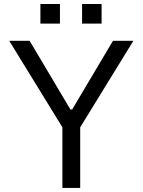

<svg xmlns="http://www.w3.org/2000/svg" viewBox="-20 -929 705 949"><path d="M179.7 -909.1H276.3V-812.5H179.7ZM385.7 -909.1H482.2V-812.5H385.7ZM25.6 -727.3H126.4L328.1 -387.8H336.6L538.4 -727.3H639.2L376.4 -299.7V0H288.4V-299.7Z"/></svg>

Font: TID UI
Style: Regular
Weight: 400
Designer: The TID Project Authors
Foundry: Bakken & Bæck
Version: Version 1.001;hotconv 1.0.109;makeotfexe 2.5.65596